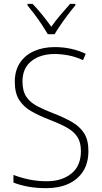

<svg xmlns="http://www.w3.org/2000/svg" viewBox="-20 -969 529 999"><path d="M440 -184Q440 -120 412 -77Q384 -34 335 -12Q286 10 222 10Q168 10 125.5 2Q83 -6 50 -19V-59Q85 -45 129.5 -35.5Q174 -26 223 -26Q302 -26 351.5 -66Q401 -106 401 -183Q401 -229 382 -257.5Q363 -286 325.5 -306.5Q288 -327 233 -348Q181 -368 141.5 -391Q102 -414 79.5 -449.5Q57 -485 57 -543Q57 -602 84 -642.5Q111 -683 158 -703.5Q205 -724 265 -724Q309 -724 350 -715Q391 -706 426 -689L412 -656Q373 -674 335.5 -681Q298 -688 264 -688Q191 -688 144 -651.5Q97 -615 97 -545Q97 -495 117 -465.5Q137 -436 173 -417Q209 -398 256 -380Q313 -358 354 -334.5Q395 -311 417.5 -276Q440 -241 440 -184ZM229 -791Q216 -813 197.5 -841Q179 -869 159 -895.5Q139 -922 123 -941V-949H149Q174 -924 200 -891.5Q226 -859 247 -830Q268 -860 293.5 -890Q319 -920 345 -949H372V-941Q355 -921 334.5 -894Q314 -867 295.5 -840Q277 -813 264 -791Z"/></svg>

Font: Noto Sans Telugu SemiCondensed ExtraLight
Style: Regular
Weight: 200
Width: 4
Designer: Jelle Bosma - Monotype Design Team
Foundry: Monotype Imaging Inc.
Version: Version 2.005; ttfautohint (v1.8.4.7-5d5b)